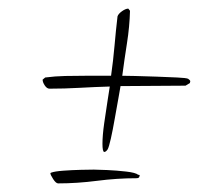

<svg xmlns="http://www.w3.org/2000/svg" viewBox="-20 -491 478 446"><path d="M222 -138Q218 -139 218 -157Q218 -176 222 -204.5Q226 -233 230 -258Q234 -283 235 -290Q200 -289 165 -287Q130 -285 95 -285Q89 -285 84 -292.5Q79 -300 79 -306L85 -311Q108 -314 131.5 -314.5Q155 -315 177 -315H238Q243 -350 246 -384.5Q249 -419 253 -453Q255 -459 263.5 -465Q272 -471 278 -471L282 -466Q281 -429 275 -391Q269 -353 264 -315Q270 -315 293 -314.5Q316 -314 343 -313Q370 -312 391.5 -311Q413 -310 417 -308Q418 -307 420 -305.5Q422 -304 422 -302L421 -298L411 -292Q374 -292 336 -291.5Q298 -291 260 -291Q259 -284 255 -262.5Q251 -241 246.5 -215Q242 -189 237.5 -169Q233 -149 230 -144Q226 -138 222 -138ZM115 -65Q110 -65 103.5 -75Q97 -85 97 -89Q98 -89 98 -89.5Q98 -90 99 -90Q107 -93 127 -94.5Q147 -96 168 -96.5Q189 -97 198 -97Q207 -97 229 -96Q251 -95 273 -92.5Q295 -90 301 -85Q306 -85 304 -82Q304 -77 297 -77Q252 -77 205.5 -71Q159 -65 115 -65Z"/></svg>

Font: Fuggles
Style: Regular
Weight: 400
Designer: Rob Leuschke
Foundry: Robert E. Leuschke
Version: Version 1.100; ttfautohint (v1.8.3)